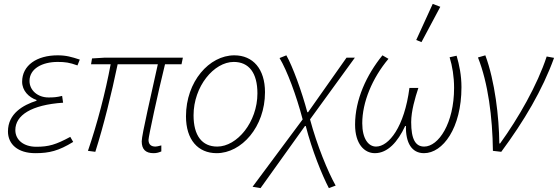

<svg xmlns="http://www.w3.org/2000/svg" viewBox="-20 -777 2874 989"><path d="M162 12C234 12 282 0 357 -46L342 -72C268 -32 231 -21 167 -21C102 -21 59 -56 59 -107C59 -183 141 -237 305 -248L300 -283C272 -276 255 -275 230 -275C174 -275 132 -312 132 -360C132 -423 197 -458 277 -458C315 -458 338 -455 379 -440L391 -470C348 -484 321 -492 277 -492C169 -492 94 -440 94 -356C94 -310 128 -276 168 -262V-258C99 -236 21 -192 21 -100C21 -34 72 12 162 12Z M771 12C788 12 799 8 811 3V-28C795 -24 787 -22 781 -22C757 -22 745 -34 745 -57C745 -73 792 -292 830 -446H915L922 -480H519L454 -476L449 -446H550C523 -301 481 -140 433 0L471 5C515 -134 554 -293 586 -446H793C761 -298 710 -83 710 -49C710 -8 730 12 771 12Z M1096 12C1224 12 1345 -123 1345 -302C1345 -422 1283 -492 1187 -492C1058 -492 938 -357 938 -178C938 -57 1000 12 1096 12ZM1099 -22C1021 -22 977 -78 977 -183C977 -332 1082 -458 1184 -458C1262 -458 1306 -402 1306 -296C1306 -148 1201 -22 1099 -22Z M1322 192 1551 -128H1555C1587 -3 1639 125 1674 192L1709 179C1669 108 1613 -28 1577 -162L1808 -480H1765L1567 -199H1563C1535 -305 1487 -436 1455 -492L1420 -478C1459 -413 1506 -287 1539 -162L1281 185Z M1911 12C1977 12 2029 -46 2067 -128H2071C2069 -41 2101 12 2164 12C2261 12 2357 -117 2357 -328C2357 -389 2346 -442 2332 -490L2296 -482C2310 -437 2319 -382 2319 -324C2319 -142 2239 -22 2165 -22C2120 -22 2098 -60 2098 -148C2098 -204 2118 -273 2135 -324H2089C2063 -123 1983 -22 1917 -22C1878 -22 1846 -62 1846 -142C1846 -250 1897 -374 1981 -474L1950 -492C1868 -391 1809 -264 1809 -135C1809 -35 1857 12 1911 12ZM2151 -560 2248 -742 2209 -757 2124 -571Z M2519 0 2562 5C2679 -153 2774 -313 2834 -479L2796 -486C2748 -339 2650 -168 2556 -38H2552C2551 -172 2529 -361 2480 -492L2442 -481C2494 -350 2517 -174 2519 0Z"/></svg>

Font: Source Sans Pro Light
Style: Italic
Weight: 300
Italic angle: -11°
Designer: Paul D. Hunt
Foundry: Adobe Systems Incorporated
Version: Version 3.006;hotconv 1.0.111;makeotfexe 2.5.65597